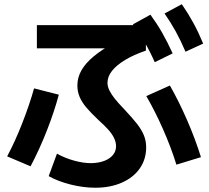

<svg xmlns="http://www.w3.org/2000/svg" viewBox="-20 -832 978 899"><path d="M208 -7.3 246.7 -112.5Q285.1 -91.2 328.8 -79.4Q372.5 -67.5 409.3 -68.1Q443.4 -69 469.3 -79.1Q495.1 -89.2 509.2 -106.8Q523.4 -124.3 523.4 -147.4Q523.4 -166.4 514 -185.8Q504.6 -205.2 487.2 -224.7Q469.8 -244.3 441.7 -269.3Q405.9 -303.4 384.9 -327.9Q364 -352.4 353.1 -377.6Q342.3 -402.8 342.3 -431.5Q342.3 -469.2 361.2 -502.5Q380.1 -535.7 417.9 -567.4Q455.8 -599.1 514.1 -631L533.7 -605.8H152.7V-714.2H663.1V-594.9Q606 -575.7 565.9 -551.3Q525.7 -527 504.5 -500.2Q483.3 -473.4 483.3 -444.4Q483.3 -426.4 492.7 -407.8Q502 -389.1 518.3 -368.9Q534.5 -348.6 562.4 -319.7Q600.7 -278.9 621.7 -252Q642.7 -225.2 653.6 -198.8Q664.4 -172.4 664.4 -142.3Q664.4 -86.3 634.6 -43.5Q604.8 -0.8 550.7 23.1Q496.6 47 426.3 47Q370.5 47 310.9 32.1Q251.2 17.1 208 -7.3ZM139.5 -418.2 255.4 -388.7Q234.2 -309.3 199.6 -220.9Q165 -132.5 123.1 -53.3L13.5 -99.8Q50.8 -169.7 84.5 -256Q118.3 -342.3 139.5 -418.2ZM665 -382.1 775.5 -431.6Q817.4 -358.1 855.7 -270.3Q894 -182.5 920.9 -96.2L806 -61Q781.2 -141.1 744 -225.5Q706.9 -310 665 -382.1ZM602.4 -718 684.3 -763.3Q714.9 -721.4 739.3 -678.7Q763.7 -636 788.4 -582L704.6 -540.8Q682.7 -590.4 658.2 -632.4Q633.6 -674.3 602.4 -718ZM750.4 -768.9 831.3 -812.3Q861.8 -768.1 885.7 -724.1Q909.7 -680.2 931.3 -627.9L848.6 -589.8Q826.7 -641.4 803.1 -684.2Q779.6 -726.9 750.4 -768.9Z"/></svg>

Font: WEMIX Pretendard Variable
Style: Regular
Weight: 400
Designer: Base glyphs from Inter by Rasmus Andersson; Hangeul glyphs from Noto Sans CJK(Source Han Sans) by Jang Soo-young and Kan
Foundry: Kil Hyung-jin
Version: Version 1.000;Glyphs 3.2 (3208)